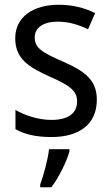

<svg xmlns="http://www.w3.org/2000/svg" viewBox="-20 -566 468 807"><path d="M387 -147C387 -231 334 -268 245 -307C156 -346 126 -364 126 -409C126 -449 161 -475 223 -475C268 -475 311 -462 350 -443L380 -511C335 -533 285 -546 227 -546C118 -546 44 -494 44 -405C44 -319 100 -284 191 -243C279 -205 304 -181 304 -140C304 -92 270 -62 196 -62C140 -62 82 -82 45 -104V-23C82 -2 130 10 196 10C314 10 387 -44 387 -147ZM272 70V61H186C182 103 162 175 149 209V221H196C228 179 261 111 272 70Z"/></svg>

Font: Noto Sans Thai Looped SemiCondensed
Style: Regular
Weight: 400
Width: 4
Designer: Sasikarn Vongin, Ben Mitchell
Foundry: The Fontpad Ltd
Version: Version 1.001